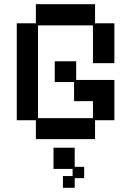

<svg xmlns="http://www.w3.org/2000/svg" viewBox="-20 -651 626 915"><path d="M151 12V-78H60V-540H151V-631H433V-540H525V-350H423V-530H161V-88H423V-169H333V-260H241V-359H343V-270H525V-78H433V12ZM280 244V188H326V154H235V53H336V144H381V198H336V244Z"/></svg>

Font: Pixelify Sans
Style: Regular
Weight: 400
Designer: Stefie Justprince
Foundry: Typecalism Foundryline
Version: Version 1.000;February 13, 2025;FontCreator 15.0.0.3015 64-b